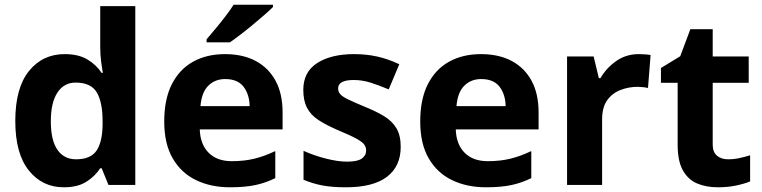

<svg xmlns="http://www.w3.org/2000/svg" viewBox="-20 -786 3240 816"><path d="M251 10Q160 10 102.5 -61.5Q45 -133 45 -272Q45 -412 103 -484Q161 -556 255 -556Q314 -556 352 -533Q390 -510 412 -476H417Q414 -492 410 -522.5Q406 -553 406 -585V-760H555V0H441L412 -71H406Q384 -37 347 -13.5Q310 10 251 10ZM303 -109Q365 -109 390 -145.5Q415 -182 416 -255V-271Q416 -351 391.5 -393Q367 -435 301 -435Q252 -435 224 -392.5Q196 -350 196 -270Q196 -190 224 -149.5Q252 -109 303 -109Z M936 -556Q1012 -556 1066.5 -527Q1121 -498 1151 -443Q1181 -388 1181 -308V-236H829Q831 -173 866.5 -137Q902 -101 965 -101Q1018 -101 1061 -111.5Q1104 -122 1150 -144V-29Q1110 -9 1065.5 0.5Q1021 10 958 10Q876 10 813 -20.5Q750 -51 714 -113Q678 -175 678 -269Q678 -365 710.5 -428.5Q743 -492 801 -524Q859 -556 936 -556ZM937 -450Q894 -450 865.5 -422Q837 -394 832 -335H1041Q1040 -385 1015 -417.5Q990 -450 937 -450ZM1140 -756Q1126 -742 1103 -722Q1080 -702 1053.5 -680Q1027 -658 1001.5 -638.5Q976 -619 957 -606H858V-619Q874 -638 895.5 -663.5Q917 -689 938 -716.5Q959 -744 973 -766H1140Z M1683 -162Q1683 -79 1624.5 -34.5Q1566 10 1450 10Q1393 10 1352 2.5Q1311 -5 1270 -22V-145Q1314 -125 1365 -112Q1416 -99 1455 -99Q1499 -99 1517.5 -112Q1536 -125 1536 -146Q1536 -160 1528.5 -171Q1521 -182 1496 -196Q1471 -210 1418 -232Q1367 -254 1334 -275.5Q1301 -297 1285 -327.5Q1269 -358 1269 -404Q1269 -480 1328 -518Q1387 -556 1485 -556Q1536 -556 1582 -546Q1628 -536 1677 -513L1632 -406Q1592 -423 1556 -434.5Q1520 -446 1483 -446Q1450 -446 1433.5 -437Q1417 -428 1417 -410Q1417 -397 1425.5 -386.5Q1434 -376 1458.5 -364Q1483 -352 1531 -332Q1578 -313 1612 -292.5Q1646 -272 1664.5 -241.5Q1683 -211 1683 -162Z M2024 -556Q2100 -556 2154.5 -527Q2209 -498 2239 -443Q2269 -388 2269 -308V-236H1917Q1919 -173 1954.5 -137Q1990 -101 2053 -101Q2106 -101 2149 -111.5Q2192 -122 2238 -144V-29Q2198 -9 2153.5 0.5Q2109 10 2046 10Q1964 10 1901 -20.5Q1838 -51 1802 -113Q1766 -175 1766 -269Q1766 -365 1798.5 -428.5Q1831 -492 1889 -524Q1947 -556 2024 -556ZM2025 -450Q1982 -450 1953.5 -422Q1925 -394 1920 -335H2129Q2128 -385 2103 -417.5Q2078 -450 2025 -450Z M2695 -556Q2706 -556 2721 -555Q2736 -554 2745 -552L2734 -412Q2727 -414 2713.5 -415.5Q2700 -417 2690 -417Q2652 -417 2617 -403.5Q2582 -390 2560.5 -360Q2539 -330 2539 -278V0H2390V-546H2503L2525 -454H2532Q2556 -496 2598 -526Q2640 -556 2695 -556Z M3074 -109Q3099 -109 3122 -114Q3145 -119 3168 -126V-15Q3144 -5 3108.5 2.5Q3073 10 3031 10Q2982 10 2943.5 -6Q2905 -22 2882.5 -61.5Q2860 -101 2860 -171V-434H2789V-497L2871 -547L2914 -662H3009V-546H3162V-434H3009V-171Q3009 -140 3027 -124.5Q3045 -109 3074 -109Z"/></svg>

Font: Noto Sans Bassa Vah
Style: Regular
Weight: 400
Designer: Monotype Design Team
Foundry: Monotype Imaging Inc.
Version: Version 2.002